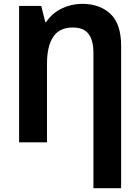

<svg xmlns="http://www.w3.org/2000/svg" viewBox="-20 -745 730 1005"><path d="M409 -725Q502 -725 558 -672.5Q614 -620 614 -505V240H469V-468Q469 -534 443.5 -567.5Q418 -601 361 -601Q291 -601 258.5 -552Q226 -503 226 -412V0H80V-714H196L217 -629H221Q253 -676 302 -700Q351 -724 409 -725Z"/></svg>

Font: Noto Sans SemiCondensed
Style: Bold
Weight: 700
Width: 4
Designer: Monotype Design Team
Foundry: Monotype Imaging Inc.
Version: Version 2.013; ttfautohint (v1.8.4.7-5d5b)